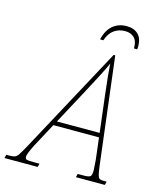

<svg xmlns="http://www.w3.org/2000/svg" viewBox="-189 -980 895 1072"><g transform="rotate(15 259.0 -444.0)"><path d="M525 -20 520 0H353L358 -20H393Q423 -20 431 -27.5Q439 -35 439 -63Q439 -67 435 -123L420 -248H156L81 -108Q54 -54 54 -39Q54 -26 62.5 -23Q71 -20 103 -20H137L132 0H-60L-55 -20H-40Q-17 -20 -6 -24Q5 -28 15 -43Q25 -58 47 -98L380 -714H389L464 -98Q469 -59 473 -44Q477 -29 484 -24.5Q491 -20 509 -20ZM417 -273 391 -489Q376 -616 374 -662Q349 -606 288 -493L170 -273ZM409 -888Q452 -888 476 -864.5Q500 -841 500 -796Q500 -784 499 -778H480Q481 -819 461.5 -839Q442 -859 408 -859Q372 -859 344.5 -839.5Q317 -820 303 -778H284Q297 -833 329.5 -860.5Q362 -888 409 -888Z"/></g></svg>

Font: Noto Serif NarrowThin
Style: Italic
Weight: 250
Width: 4
Italic angle: -12°
Designer: Monotype Design Team
Foundry: Monotype Imaging Inc.
Version: Version 1.001